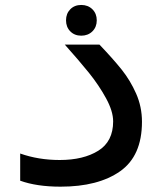

<svg xmlns="http://www.w3.org/2000/svg" viewBox="-20 -730 640 756"><path d="M59.5 -18.5V-125.5Q131.5 -100 215 -100Q308.5 -100 367 -136.5Q425.5 -173 425.5 -252Q425.5 -292 397.5 -343.2Q369.5 -394.5 329.8 -443.8Q290 -493 235 -554.5H371.5Q425 -498.5 459 -456Q493 -413.5 516 -361.5Q539 -309.5 539 -250.5Q539 -116 452.8 -55.5Q366.5 5 218.5 5Q124.5 5 59.5 -18.5ZM240 -650Q240 -676.5 256.8 -693.5Q273.5 -710.5 300 -710.5Q326.5 -710.5 343.8 -693.5Q361 -676.5 361 -650Q361 -623.5 343.8 -606.5Q326.5 -589.5 300 -589.5Q273.5 -589.5 256.8 -606.5Q240 -623.5 240 -650Z"/></svg>

Font: JuliaMono BoldItalic
Style: Regular
Weight: 700
Italic angle: -9°
Monospace: yes
Designer: cormullion
Foundry: corm
Version: Version 0.049; ttfautohint (v1.8.4)